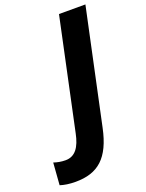

<svg xmlns="http://www.w3.org/2000/svg" viewBox="-327 -795 830 1093"><g transform="rotate(-20 88.0 -249.0)"><path d="M-64 216C73 216 149 150 185 -21L333 -714H173L30 -43C14 35 -17 81 -76 81C-103 81 -126 76 -147 69L-157 203C-132 211 -102 216 -64 216Z"/></g></svg>

Font: Noto Sans SemiCondensed ExtraBold
Style: Italic
Weight: 800
Width: 4
Italic angle: -12°
Designer: Monotype Design Team
Foundry: Monotype Imaging Inc.
Version: Version 2.013